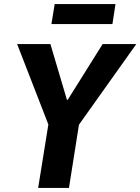

<svg xmlns="http://www.w3.org/2000/svg" viewBox="-20 -921 688 941"><path d="M167 0 226 -367 236 -262 64 -705H227L308 -432H312L483 -705H648L333 -262L376 -367L318 0ZM232 -803 248 -901H546L531 -803Z"/></svg>

Font: Nunito Sans 7pt Condensed ExtraBold
Style: Italic
Weight: 800
Width: 3
Italic angle: -9°
Designer: Vernon Adams
Foundry: Vernon Adams
Version: Version 3.101;gftools[0.9.27]